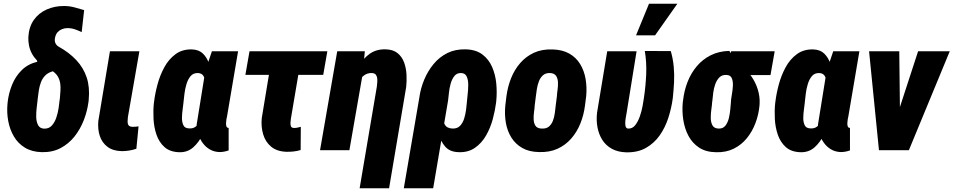

<svg xmlns="http://www.w3.org/2000/svg" viewBox="-20 -802 5090 1025"><path d="M131.3 -603.5Q134.3 -658.2 160.4 -695.3Q186.5 -732.4 229.5 -751.5Q272.5 -770.5 323.7 -770Q352.1 -769.5 377.7 -762.7Q403.3 -755.9 429.2 -748L416 -630.4Q397.9 -639.6 378.2 -646Q358.4 -652.3 337.9 -651.9Q323.7 -651.4 310.8 -646.2Q297.9 -641.1 288.6 -631.3Q279.3 -621.6 275.4 -606.9Q272.9 -598.6 272.5 -590.6Q272 -582.5 274.2 -575.9Q276.4 -569.3 281 -563.2Q285.6 -557.1 293.5 -552.7Q349.6 -521.5 387.7 -480.7Q425.8 -439.9 442.9 -388.2Q460 -336.4 453.6 -269.5L452.6 -259.8Q446.3 -209.5 427.5 -160.9Q408.7 -112.3 377.7 -73.2Q346.7 -34.2 303 -11.2Q259.3 11.7 202.6 10.3Q149.9 8.8 113 -13.7Q76.2 -36.1 54.2 -73.5Q32.2 -110.8 23.9 -156.2Q15.6 -201.7 20 -247.6L21 -257.8Q26.4 -305.2 44.7 -350.1Q63 -395 96.2 -427.7Q129.4 -460.4 178.7 -472.2L177.7 -479Q160.6 -496.6 150.1 -516.4Q139.6 -536.1 135 -558.6Q130.4 -581.1 131.3 -603.5ZM181.2 -273.9 180.2 -263.7Q179.2 -252 176 -227.8Q172.9 -203.6 173.3 -178.2Q173.8 -152.8 182.9 -134.8Q191.9 -116.7 214.8 -115.2Q240.7 -114.3 256.3 -131.3Q272 -148.4 280.5 -173.8Q289.1 -199.2 293 -225.6Q296.9 -252 298.3 -268.1L299.8 -278.3Q301.3 -297.9 302.7 -317.9Q304.2 -337.9 301.5 -356.4Q298.8 -375 289.8 -391.6Q280.8 -408.2 262.2 -421.4Q236.8 -414.6 221.7 -399.2Q206.5 -383.8 198.7 -363.3Q190.9 -342.8 187.3 -319.8Q183.6 -296.9 181.2 -273.9Z M566.9 -528.3H724.1L662.6 -175.8Q661.1 -163.6 661.1 -152.1Q661.1 -140.6 666.5 -133.1Q671.9 -125.5 687 -125Q695.8 -124.5 703.9 -125.5Q711.9 -126.5 719.7 -127.4L708 -7.8Q689.5 -1.5 669.7 1.7Q649.9 4.9 630.4 4.9Q583 3.9 554 -18.1Q524.9 -40 512.9 -75.9Q501 -111.8 504.9 -156.2Z M801.3 -250 802.7 -259.8Q807.6 -301.8 820.6 -350.3Q833.5 -398.9 856.9 -442.4Q880.4 -485.8 917.2 -512.9Q954.1 -540 1006.3 -538.1Q1042.5 -536.6 1063.7 -515.6Q1085 -494.6 1096.2 -461.9Q1107.4 -429.2 1111.1 -392.1Q1114.7 -355 1114.3 -320.6Q1113.8 -286.1 1112.8 -262.7L1111.8 -250.5Q1106 -217.3 1094.2 -172.6Q1082.5 -127.9 1062.7 -85.7Q1043 -43.5 1012.2 -15.9Q981.4 11.7 937.5 10.7Q887.2 9.3 858.2 -16.8Q829.1 -43 815.4 -83Q801.8 -123 799.6 -167.5Q797.4 -211.9 801.3 -250ZM960 -259.8 959 -250Q958 -237.8 954.8 -216.3Q951.7 -194.8 951.4 -172.4Q951.2 -149.9 959 -133.5Q966.8 -117.2 988.3 -116.7Q1011.2 -114.7 1025.4 -126.7Q1039.6 -138.7 1047.6 -157.5Q1055.7 -176.3 1059.6 -197.5Q1063.5 -218.8 1065.4 -235.8L1069.8 -274.9Q1071.3 -287.1 1074.2 -309.3Q1077.1 -331.5 1076.4 -355Q1075.7 -378.4 1067.1 -394.8Q1058.6 -411.1 1036.6 -412.1Q1011.7 -412.6 997.6 -395.8Q983.4 -378.9 975.6 -353.3Q967.8 -327.6 964.8 -301.8Q961.9 -275.9 960 -259.8ZM1111.3 -528.3H1251L1191.9 -179.7Q1190.4 -175.8 1189 -166.5Q1187.5 -157.2 1186.8 -146.2Q1186 -135.3 1188.7 -127.7Q1191.4 -120.1 1198.7 -119.1Q1199.7 -119.1 1200 -119.4Q1200.2 -119.6 1200.7 -120.1V1Q1188 5.4 1176 7.6Q1164.1 9.8 1151.4 9.8Q1123 8.8 1100.8 -3.9Q1078.6 -16.6 1063 -37.6Q1047.4 -58.6 1038.6 -84.2Q1029.8 -109.9 1029.8 -136.2L1076.2 -424.3Z M1727.5 -528.3 1705.6 -402.3H1290L1312 -528.3ZM1436.5 -528.3H1593.8L1533.2 -169.9Q1532.2 -162.6 1531 -150.9Q1529.8 -139.2 1532.5 -129.6Q1535.2 -120.1 1546.4 -119.1Q1556.6 -118.2 1566.7 -120.4Q1576.7 -122.6 1585.9 -125L1585 -1Q1566.4 4.4 1547.6 6.6Q1528.8 8.8 1509.3 8.3Q1458.5 6.8 1427.7 -18.8Q1397 -44.4 1385 -84.7Q1373 -125 1377.4 -171.4Z M1916 -406.2 1845.2 0H1688.5L1780.3 -528.3H1927.7ZM1864.7 -282.2 1841.8 -281.7Q1847.2 -320.8 1860.4 -366Q1873.5 -411.1 1896.5 -450.9Q1919.4 -490.7 1954.6 -515.4Q1989.7 -540 2039.1 -538.6Q2079.1 -537.6 2102.8 -518.1Q2126.5 -498.5 2137.5 -468.3Q2148.4 -438 2150.1 -403.6Q2151.9 -369.1 2148.4 -337.4L2057.1 203.1H1899.9L1991.7 -338.9Q1992.2 -347.2 1993.7 -359.1Q1995.1 -371.1 1993.9 -382.8Q1992.7 -394.5 1986.8 -402.6Q1981 -410.6 1966.8 -412.1Q1942.4 -413.1 1924.8 -400.4Q1907.2 -387.7 1895.3 -367.2Q1883.3 -346.7 1876.2 -324Q1869.1 -301.3 1864.7 -282.2Z M2135.7 203.1 2218.8 -282.2Q2225.6 -331.1 2244.9 -377.2Q2264.2 -423.3 2295.2 -460.7Q2326.2 -498 2368.7 -519Q2411.1 -540 2466.3 -538.6Q2521 -537.1 2555.2 -511.2Q2589.4 -485.4 2607.2 -444.3Q2625 -403.3 2629.4 -356Q2633.8 -308.6 2629.4 -264.2L2628.4 -253.9Q2623 -212.4 2610.6 -165.8Q2598.1 -119.1 2574.7 -78.4Q2551.3 -37.6 2514.9 -12.5Q2478.5 12.7 2426.8 10.3Q2381.3 8.8 2356.7 -19.3Q2332 -47.4 2322 -89.1Q2312 -130.9 2309.8 -174.1Q2307.6 -217.3 2306.2 -249Q2314 -246.1 2321.3 -243.4Q2328.6 -240.7 2336.4 -238.5Q2344.2 -236.3 2352.1 -234.4Q2346.2 -210.4 2345 -183.6Q2343.8 -156.7 2354.7 -136.7Q2365.7 -116.7 2396.5 -115.7Q2421.4 -115.2 2435.8 -130.1Q2450.2 -145 2457.5 -167.7Q2464.8 -190.4 2467.8 -213.6Q2470.7 -236.8 2472.2 -253.9L2473.1 -264.2Q2473.6 -274.4 2476.6 -298.6Q2479.5 -322.8 2479.7 -348.4Q2480 -374 2471.9 -392.6Q2463.9 -411.1 2442.4 -412.1Q2419.4 -413.1 2406 -396.5Q2392.6 -379.9 2385.7 -355Q2378.9 -330.1 2376.5 -305.2Q2374 -280.3 2372.1 -265.6L2292.5 203.1Z M2677.7 -239.3 2683.6 -288.1Q2690.4 -339.4 2708.5 -384.8Q2726.6 -430.2 2757.1 -465.3Q2787.6 -500.5 2830.3 -520.3Q2873 -540 2929.7 -538.1Q2982.9 -536.6 3019.3 -515.9Q3055.7 -495.1 3077.1 -460Q3098.6 -424.8 3106.2 -380.6Q3113.8 -336.4 3109.4 -288.6L3103 -238.8Q3096.7 -188.5 3078.4 -142.8Q3060.1 -97.2 3029.5 -62.3Q2999 -27.3 2956.3 -7.8Q2913.6 11.7 2857.4 9.8Q2804.2 8.8 2767.8 -12.2Q2731.4 -33.2 2709.7 -68.1Q2688 -103 2680.4 -147.2Q2672.9 -191.4 2677.7 -239.3ZM2840.8 -288.6 2834.5 -238.8Q2834 -225.1 2831.1 -205.1Q2828.1 -185.1 2828.9 -164.8Q2829.6 -144.5 2838.4 -130.9Q2847.2 -117.2 2869.1 -115.7Q2895 -113.8 2909.7 -125.7Q2924.3 -137.7 2931.6 -157Q2939 -176.3 2941.9 -198Q2944.8 -219.7 2946.8 -239.3L2953.1 -289.1Q2953.6 -302.2 2956.5 -322.3Q2959.5 -342.3 2958.7 -362.3Q2958 -382.3 2949 -396.5Q2939.9 -410.6 2917.5 -412.1Q2894 -413.1 2879.6 -400.9Q2865.2 -388.7 2857.4 -368.9Q2849.6 -349.1 2846.2 -327.6Q2842.8 -306.2 2840.8 -288.6Z M3221.7 -528.3H3378.4L3325.2 -199.2Q3325.2 -196.3 3322.5 -183.6Q3319.8 -170.9 3318.4 -155.8Q3316.9 -140.6 3319.3 -129.2Q3321.8 -117.7 3331.5 -115.7Q3355.5 -113.8 3370.8 -133.3Q3386.2 -152.8 3396 -181.2Q3405.8 -209.5 3410.6 -236.8Q3415.5 -264.2 3417.5 -278.8Q3426.8 -340.3 3429.7 -404.3Q3432.6 -468.3 3422.4 -529.8L3561 -529.3Q3572.8 -488.8 3576.7 -446.5Q3580.6 -404.3 3578.4 -362.3Q3576.2 -320.3 3571.8 -278.8Q3564.9 -226.1 3548.3 -174.1Q3531.7 -122.1 3502.2 -79.8Q3472.7 -37.6 3428.5 -12.5Q3384.3 12.7 3322.3 11.2Q3277.8 9.8 3246.1 -7.8Q3214.4 -25.4 3195.6 -54.9Q3176.8 -84.5 3169.7 -122.1Q3162.6 -159.7 3167.5 -201.2ZM3375.5 -613.3 3444.8 -782.2H3596.2L3477.1 -613.3Z M3625 -255.4 3626.5 -265.6Q3632.3 -317.9 3650.6 -364.7Q3668.9 -411.6 3699.7 -448.2Q3730.5 -484.9 3773.9 -506.8Q3817.4 -528.8 3873.5 -530.3Q3886.2 -513.2 3893.3 -496.8Q3900.4 -480.5 3910.2 -466.1Q3919.9 -451.7 3939 -441.9Q3970.7 -424.3 3992.7 -392.3Q4014.6 -360.4 4025.9 -323Q4037.1 -285.6 4035.2 -250.5L4034.7 -239.7Q4030.3 -190.9 4013.4 -145.8Q3996.6 -100.6 3967.5 -64.7Q3938.5 -28.8 3897.2 -8.3Q3856 12.2 3802.7 10.7Q3748 9.8 3711.9 -14.2Q3675.8 -38.1 3655.3 -76.9Q3634.8 -115.7 3627.7 -162.4Q3620.6 -209 3625 -255.4ZM3783.2 -266.1 3781.7 -255.9Q3781.2 -242.7 3777.8 -220Q3774.4 -197.3 3774.4 -173.6Q3774.4 -149.9 3783.2 -133.3Q3792 -116.7 3814.9 -115.7Q3838.9 -114.3 3852.1 -130.6Q3865.2 -147 3871.1 -171.6Q3877 -196.3 3878.9 -220.5Q3880.9 -244.6 3882.3 -259.8L3882.8 -270Q3883.8 -280.3 3887.7 -301.5Q3891.6 -322.8 3892.6 -345.5Q3893.6 -368.2 3886.7 -384.5Q3879.9 -400.9 3858.9 -401.9Q3835 -403.3 3820.6 -388.9Q3806.2 -374.5 3798.3 -352.3Q3790.5 -330.1 3787.6 -306.4Q3784.7 -282.7 3783.2 -266.1ZM4115.7 -528.3 4093.3 -401.4H3860.8L3883.3 -528.3Z M4118.2 -250 4119.6 -259.8Q4124.5 -301.8 4137.5 -350.3Q4150.4 -398.9 4173.8 -442.4Q4197.3 -485.8 4234.1 -512.9Q4271 -540 4323.2 -538.1Q4359.4 -536.6 4380.6 -515.6Q4401.9 -494.6 4413.1 -461.9Q4424.3 -429.2 4428 -392.1Q4431.6 -355 4431.2 -320.6Q4430.7 -286.1 4429.7 -262.7L4428.7 -250.5Q4422.9 -217.3 4411.1 -172.6Q4399.4 -127.9 4379.6 -85.7Q4359.9 -43.5 4329.1 -15.9Q4298.3 11.7 4254.4 10.7Q4204.1 9.3 4175 -16.8Q4146 -43 4132.3 -83Q4118.7 -123 4116.5 -167.5Q4114.3 -211.9 4118.2 -250ZM4276.9 -259.8 4275.9 -250Q4274.9 -237.8 4271.7 -216.3Q4268.6 -194.8 4268.3 -172.4Q4268.1 -149.9 4275.9 -133.5Q4283.7 -117.2 4305.2 -116.7Q4328.1 -114.7 4342.3 -126.7Q4356.4 -138.7 4364.5 -157.5Q4372.6 -176.3 4376.5 -197.5Q4380.4 -218.8 4382.3 -235.8L4386.7 -274.9Q4388.2 -287.1 4391.1 -309.3Q4394 -331.5 4393.3 -355Q4392.6 -378.4 4384 -394.8Q4375.5 -411.1 4353.5 -412.1Q4328.6 -412.6 4314.5 -395.8Q4300.3 -378.9 4292.5 -353.3Q4284.7 -327.6 4281.7 -301.8Q4278.8 -275.9 4276.9 -259.8ZM4428.2 -528.3H4567.9L4508.8 -179.7Q4507.3 -175.8 4505.9 -166.5Q4504.4 -157.2 4503.7 -146.2Q4502.9 -135.3 4505.6 -127.7Q4508.3 -120.1 4515.6 -119.1Q4516.6 -119.1 4516.8 -119.4Q4517.1 -119.6 4517.6 -120.1V1Q4504.9 5.4 4492.9 7.6Q4481 9.8 4468.3 9.8Q4439.9 8.8 4417.7 -3.9Q4395.5 -16.6 4379.9 -37.6Q4364.3 -58.6 4355.5 -84.2Q4346.7 -109.9 4346.7 -136.2L4393.1 -424.3Z M4747.6 -118.2 4881.3 -528.3H5050.3L4832 0H4733.4ZM4780.8 -528.3 4785.6 -104 4767.1 0H4672.4L4619.6 -528.3Z"/></svg>

Font: Roboto Condensed Black
Style: Italic
Weight: 900
Italic angle: -12°
Designer: Christian Robertson
Foundry: Google
Version: Version 3.008; 2023